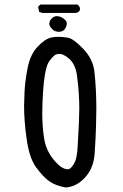

<svg xmlns="http://www.w3.org/2000/svg" viewBox="-20 -827 540 845"><path d="M268 -2Q225 -10 198 -28.5Q171 -47 139 -90.5Q107 -134 96 -225Q86 -297 86 -361Q86 -377 88 -422.5Q90 -468 101.5 -527.5Q113 -587 145.5 -621.5Q178 -656 206 -662Q221 -665 238 -665Q253 -665 277.5 -661.5Q302 -658 345 -613.5Q388 -569 395 -516Q404 -437 404 -349Q404 -318 402.5 -267Q401 -216 396.5 -151Q392 -86 353.5 -45Q315 -4 268 -2ZM278 -82Q294 -82 310 -115Q319 -134 322 -186Q329 -306 329 -350Q329 -376 327 -412Q325 -448 318.5 -496Q312 -544 284 -569Q259 -590 241 -590Q239 -590 228.5 -588Q218 -586 197 -558Q176 -530 169 -414Q166 -366 166 -327Q166 -271 174 -219Q182 -167 214 -127Q250 -82 278 -82ZM239 -687Q218 -687 206 -703Q197 -713 197 -723Q197 -725 199 -732.5Q201 -740 210 -748Q219 -756 230 -756Q249 -756 267 -739Q274 -732 274 -723Q274 -715 269 -705Q260 -687 239 -687ZM312 -770H166L152 -775L148 -797Q152 -803 158 -807H321Q332 -799 332 -788L331 -781Q323 -770 312 -770Z"/></svg>

Font: Xiaolai SC
Style: Regular
Weight: 400
Designer: Nozomi Seto 瀬戸のぞみ
Version: Version 3.11;December 4, 2020;FontCreator 13.0.0.2613 64-bit